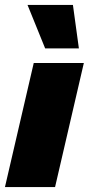

<svg xmlns="http://www.w3.org/2000/svg" viewBox="-30 -754 358 774"><path d="M308 -500 192 0H-10L106 -500ZM264 -734 288 -559H152L81 -734Z"/></svg>

Font: Work Sans ExtraBold
Style: Italic
Weight: 800
Italic angle: -13°
Designer: Wei Huang
Foundry: Wei Huang
Version: Version 2.012; ttfautohint (v1.8.3)